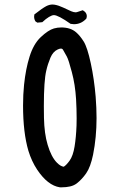

<svg xmlns="http://www.w3.org/2000/svg" viewBox="-20 -818 540 838"><path d="M80.6 -357.4Q80.6 -404.8 85 -448.2Q92.3 -517.6 108.9 -570.3Q126 -626 158.2 -656.2Q190.4 -686.5 215.3 -693.8Q231 -698.2 247.6 -698.2Q287.6 -698.2 312 -677.2Q329.1 -662.6 345.2 -637Q361.3 -611.3 376.2 -542Q391.1 -472.7 397.5 -396Q401.4 -346.2 401.4 -302.7Q401.4 -218.3 386.2 -142.6Q375 -88.9 356.4 -62Q337.9 -35.2 314.5 -17.1Q301.8 -7.8 285.4 -4.2Q269 -0.5 251 -0.5Q243.2 -0.5 241.2 -0.5Q188.5 -8.3 142.1 -77.6Q117.7 -114.7 104 -159.7Q80.6 -239.3 80.6 -357.4ZM314 -269.5Q314.5 -286.6 314.5 -300.8Q314.5 -342.8 312 -385.3Q308.1 -449.2 293.5 -503.4Q279.3 -557.6 271.5 -571.5Q263.7 -585.4 255.4 -600.1Q252.4 -606 245.6 -606Q240.7 -606 231.9 -602.1Q211.4 -592.8 200.2 -566.4Q188.5 -538.6 182.1 -510.3Q171.4 -466.3 171.4 -354.5Q171.4 -330.1 171.9 -303.7Q173.3 -234.4 188 -186Q203.6 -132.8 229 -107.4Q244.6 -91.8 258.3 -90.3Q269.5 -97.2 283.7 -116.7Q298.8 -137.7 305.4 -178Q312 -218.3 314 -269.5ZM215.3 -752Q207 -752 193.8 -744.1Q180.7 -736.3 164.6 -721.2L143.1 -719.2L134.8 -724.6Q128.9 -734.4 128.9 -745.1Q128.9 -749 129.9 -754.9Q164.1 -781.7 181.6 -791Q195.8 -798.3 209.5 -798.3Q213.9 -798.3 218.8 -797.4Q235.8 -794.4 255.4 -785.2Q273.9 -776.4 290.5 -769Q301.8 -764.2 310.5 -764.2Q313.5 -764.2 315.9 -765.1L341.3 -773.4Q347.7 -769.5 350.6 -766.6Q358.9 -758.3 358.9 -747.1Q358.9 -743.2 357.4 -737.8Q355.5 -735.4 354 -733.9Q332.5 -712.4 302.7 -712.4Q296.4 -712.4 288.1 -713.9Q233.9 -752 215.3 -752Z"/></svg>

Font: Bakudai
Style: Medium
Weight: 500
Version: Version 1.48